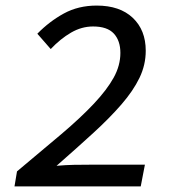

<svg xmlns="http://www.w3.org/2000/svg" viewBox="-20 -669 640 689"><path d="M32 0 41 -54Q131 -129 200.5 -188Q270 -247 317 -297Q364 -347 388 -390.5Q412 -434 412 -479Q412 -523 388.5 -548.5Q365 -574 314 -574Q273 -574 235 -552Q197 -530 162 -493L114 -548Q157 -592 209 -620.5Q261 -649 327 -649Q410 -649 456.5 -605Q503 -561 503 -487Q503 -436 480.5 -389.5Q458 -343 416 -294.5Q374 -246 315 -192Q256 -138 183 -74Q217 -77 245.5 -77.5Q274 -78 303 -78H500L485 0Z"/></svg>

Font: Source Code Pro Medium
Style: Italic
Weight: 500
Italic angle: -11°
Monospace: yes
Designer: Paul D. Hunt, Teo Tuominen
Foundry: Adobe Systems Incorporated
Version: Version 1.050;PS 1.000;hotconv 16.6.51;makeotf.lib2.5.65220